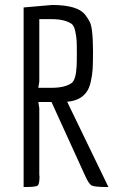

<svg xmlns="http://www.w3.org/2000/svg" viewBox="-20 -752 493 772"><path d="M412 0Q361 0 349 -6Q337 -12 322 -46L187 -342H134L138 -317V-46H139Q139 -12 131.5 -6Q124 0 81 0H75V-722L189 -732Q293 -732 323 -692Q335 -676 341 -664Q347 -652 350 -627Q354 -594 354 -546.5Q354 -499 352.5 -474.5Q351 -450 345 -423.5Q339 -397 328 -382Q303 -347 250 -343L416 0ZM189 -399Q240 -399 268 -418Q285 -431 288 -484Q289 -500 289 -537Q289 -574 288 -590Q287 -606 282.5 -627Q278 -648 268 -656Q240 -675 189 -675H138V-424L134 -399Z"/></svg>

Font: Economica
Style: Regular
Weight: 400
Designer: Vicente Lamonaca
Foundry: Vicente Lamonaca
Version: Version 1.101